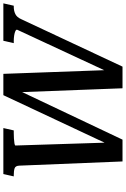

<svg xmlns="http://www.w3.org/2000/svg" viewBox="177 -927 750 1144"><g transform="rotate(-90 552.0 -355.0)"><path d="M87 -710H361L347 -648H331Q316 -648 299 -647Q282 -646 270 -644Q258 -642 257 -638L275 -71L258 -73L557 -710H684L707 -75L689 -73L947 -628Q948 -634 938.5 -638.5Q929 -643 913 -645.5Q897 -648 881 -648H867L881 -710H1104L1090 -648H1084Q1059 -648 1040 -638.5Q1021 -629 1010 -604L727 0H598L574 -631L590 -629L292 0H162L137 -615Q136 -638 121 -643Q106 -648 80 -648H73Z"/></g></svg>

Font: Roboto Serif 20pt Medium
Style: Italic
Weight: 500
Italic angle: -10°
Version: Version 1.008